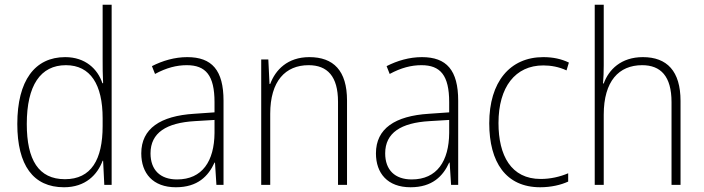

<svg xmlns="http://www.w3.org/2000/svg" viewBox="-20 -780 2969 810"><path d="M250 10C341 10 391 -43 413 -102H415L420 0H451V-760H413V-530C413 -498 413 -464 415 -429H412C392 -489 340 -539 255 -539C127 -539 53 -440 53 -257C53 -83 120 10 250 10ZM254 -24C143 -24 93 -105 93 -257C93 -420 151 -505 258 -505C362 -505 413 -423 413 -281V-248C413 -107 365 -24 254 -24Z M770 -539C717 -539 666 -524 621 -501L634 -468C682 -494 725 -505 768 -505C848 -505 885 -462 885 -349V-306L799 -300C657 -291 576 -238 576 -133C576 -49 625 10 722 10C814 10 859 -37 885 -94H887L893 0H923V-355C923 -484 874 -539 770 -539ZM802 -269 885 -274V-219C884 -101 834 -23 727 -23C656 -23 615 -63 615 -133C615 -220 682 -262 802 -269Z M1285 -539C1193 -539 1142 -485 1120 -426H1117L1112 -529H1082V0H1120V-300C1120 -438 1184 -505 1282 -505C1361 -505 1406 -458 1406 -351V0H1444V-356C1444 -482 1387 -539 1285 -539Z M1760 -539C1707 -539 1656 -524 1611 -501L1624 -468C1672 -494 1715 -505 1758 -505C1838 -505 1875 -462 1875 -349V-306L1789 -300C1647 -291 1566 -238 1566 -133C1566 -49 1615 10 1712 10C1804 10 1849 -37 1875 -94H1877L1883 0H1913V-355C1913 -484 1864 -539 1760 -539ZM1792 -269 1875 -274V-219C1874 -101 1824 -23 1717 -23C1646 -23 1605 -63 1605 -133C1605 -220 1672 -262 1792 -269Z M2259 10C2305 10 2347 0 2377 -14V-49C2342 -34 2302 -25 2261 -25C2136 -25 2083 -124 2083 -261C2083 -413 2154 -504 2272 -504C2304 -504 2338 -498 2370 -483L2380 -516C2349 -531 2314 -539 2272 -539C2131 -539 2044 -434 2044 -260C2044 -96 2114 10 2259 10Z M2527 -504V-760H2489V0H2527V-296C2527 -438 2591 -505 2689 -505C2767 -505 2813 -459 2813 -349V0H2851V-354C2851 -480 2794 -539 2692 -539C2600 -539 2548 -486 2527 -428H2524C2526 -454 2527 -474 2527 -504Z"/></svg>

Font: Noto Sans SemiCondensed ExtraLight
Style: Regular
Weight: 200
Width: 4
Designer: Monotype Design Team
Foundry: Monotype Imaging Inc.
Version: Version 2.013